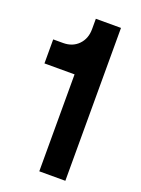

<svg xmlns="http://www.w3.org/2000/svg" viewBox="-128 -709 563 767"><g transform="rotate(20 154.0 -325.0)"><path d="M139.2 0V-412.1H11.2V-514.2H53.2Q93.3 -514.2 118.2 -539.8Q143.1 -565.4 143.1 -606V-649.9H250V0Z"/></g></svg>

Font: Apfel Grotezk Mittel
Style: Regular
Weight: 500
Designer: Luigi Gorlero
Foundry: © 2023, Luigi Gorlero & Collletttivo
Version: Version 2.000;Glyphs 3.2 (3217)